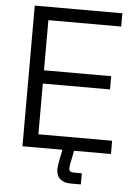

<svg xmlns="http://www.w3.org/2000/svg" viewBox="-58 -744 676 952"><g transform="rotate(5 280.0 -268.5)"><path d="M512 -700V-634H149.5V-384.5H484V-318.5H149.5V-66H516.5V0H76V-700ZM334.2 -7.5 319.5 66.5Q317 82.2 317 88Q317 107.8 338.5 107.8H380.8V163.2H327.8Q295.8 163.2 277 146.2Q258.2 129.2 258.2 97.2Q258.2 86.5 263.2 59L265 49.5L279 -20.2Z"/></g></svg>

Font: Space Grotesk Variable
Style: Regular
Weight: 400
Designer: Florian Karsten (Space Grotesk), Colophon Foundry (Space Mono)
Foundry: Florian Karsten
Version: Version 1.106